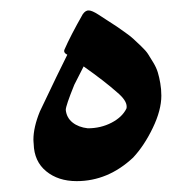

<svg xmlns="http://www.w3.org/2000/svg" viewBox="-20 -341 363 362"><path d="M124.5 0.5Q89.8 0.5 67.1 -18.1Q44.4 -36.6 43.5 -69.8Q43.5 -71.3 43.2 -73.7Q43 -76.2 43 -77.6Q43 -101.1 55.2 -130.9Q92.3 -209 106.9 -237.8Q99.1 -241.7 101.6 -247.6Q112.8 -273.4 136.2 -314.5Q141.6 -321.8 147.5 -321.3Q153.3 -321.3 165.5 -313.5Q169.4 -311 182.1 -302.7Q194.8 -294.4 199.7 -291.3Q204.6 -288.1 215.8 -280Q227.1 -272 231.9 -267.3Q236.8 -262.7 245.8 -254.2Q254.9 -245.6 259 -239.3Q263.2 -232.9 269 -223.1Q274.9 -213.4 277.6 -204.3Q280.3 -195.3 282.2 -184.1Q284.2 -172.9 284.2 -160.6Q284.2 -133.3 268.1 -99.9Q252 -66.4 231 -43.9Q183.6 0.5 124.5 0.5ZM104 -133.8Q105.5 -119.1 116.7 -110.1Q127.9 -101.1 145.5 -99.1Q169.9 -99.1 190.2 -109.6Q210.4 -120.1 218.3 -136.2Q218.8 -137.2 218.8 -140.1Q218.8 -151.9 200.7 -167Q177.7 -187.5 137.7 -215.8L120.1 -181.2Q104 -141.6 104 -133.8Z"/></svg>

Font: Noon
Style: Regular
Weight: 400
Designer: Mohammad Saleh Souzanchi
Foundry: Farsi Font Store
Version: Version 0.09